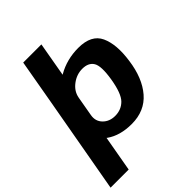

<svg xmlns="http://www.w3.org/2000/svg" viewBox="-318 -922 1259 1259"><g transform="rotate(-45 311.5 -292.5)"><path d="M-46 200H122L236.5 -447H69.5ZM-9 0H144.5L174.5 -86L297.5 -785H129ZM347.5 3.5Q468 3.5 538.8 -78.5Q609.5 -160.5 628.5 -301.5Q648 -436 610.8 -517Q573.5 -598 452.5 -598Q346.5 -598 260 -548.5Q173.5 -499 162.5 -439L224 -366.5Q233 -415.5 277.2 -449Q321.5 -482.5 374 -482.5Q430.5 -482.5 453.5 -445Q476.5 -407.5 459 -299Q440.5 -186.5 402.8 -148.8Q365 -111 308.5 -111Q256 -111 223.2 -144.5Q190.5 -178 199.5 -228L112 -154Q101.5 -94.5 171 -45.5Q240.5 3.5 347.5 3.5Z"/></g></svg>

Font: Anybody
Style: Bold Italic
Weight: 700
Italic angle: -10°
Designer: Tyler Finck
Foundry: Etcetera Type Company
Version: Version 1.113;gftools[0.9.25]